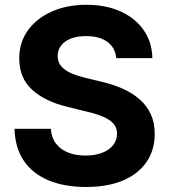

<svg xmlns="http://www.w3.org/2000/svg" viewBox="-20 -757 695 788"><path d="M333 10.4Q244.9 10.4 179.7 -16.6Q114.6 -43.5 78.1 -96.7Q41.7 -149.9 39.6 -228.5H188.5Q191.2 -192.2 209.8 -167.7Q228.4 -143.2 259.7 -130.9Q291 -118.6 331.2 -118.6Q370.4 -118.6 399.4 -129.9Q428.4 -141.2 444.4 -161.5Q460.4 -181.7 460.4 -208.6Q460.4 -233 445.8 -249.5Q431.3 -265.9 403.8 -277.7Q376.3 -289.6 336.5 -298.8L257 -318.4Q165.1 -340.4 112.1 -388.4Q59 -436.4 59 -517.2Q59 -583.2 94.7 -632.7Q130.5 -682.1 192.7 -709.7Q255 -737.3 334.6 -737.3Q415.7 -737.3 476.1 -709.5Q536.5 -681.7 570.4 -632.4Q604.2 -583 605.3 -518.4H457.2Q453.2 -561.2 420.9 -585Q388.7 -608.8 333.4 -608.8Q296.1 -608.8 269.9 -598.3Q243.8 -587.8 230.2 -569.2Q216.6 -550.7 216.6 -527Q216.6 -501.3 232.2 -484Q247.8 -466.8 274 -455.8Q300.2 -444.8 331.4 -437.3L396.5 -421.5Q443.8 -410.7 483.7 -392.9Q523.6 -375 553.2 -349.2Q582.7 -323.3 598.9 -288.3Q615 -253.2 615 -207.8Q615 -141.3 581.5 -92.2Q547.9 -43.2 485 -16.4Q422 10.4 333 10.4Z"/></svg>

Font: GitLab Sans
Style: Regular
Weight: 400
Designer: Rasmus Andersson
Foundry: Modifications by GitLab B.V., manufactured by rsms
Version: Version 4.000;git-c8fb6b7